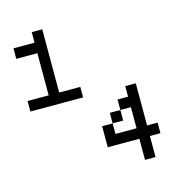

<svg xmlns="http://www.w3.org/2000/svg" viewBox="-105 -790 810 880"><g transform="rotate(-15 300.0 -350.0)"><path d="M25 -350H275V-400H175V-700H125V-650H25V-600H125V-400H25ZM325 -100H475V0H525V-100H575V-150H525V-350H475V-300H425V-250H475V-150H375V-200H325ZM375 -200H425V-250H375Z"/></g></svg>

Font: LS-VG5000 Light
Style: Regular
Weight: 400
Designer: Justin Bihan, 2021
Foundry: Justin Bihan, 2021
Version: Version 1.000;Glyphs 3.1.2 (3151)